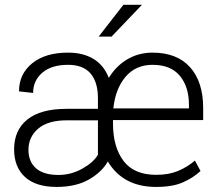

<svg xmlns="http://www.w3.org/2000/svg" viewBox="-20 -753 886 784"><path d="M617.7 10.3Q548.8 10.3 499.5 -16.4Q450.2 -43 420.4 -93.8Q396 -50.3 343 -20Q290 10.3 210.9 10.3Q126.5 10.3 82 -30.3Q37.6 -70.8 37.6 -143.1Q37.6 -221.7 91.8 -265.1Q146 -308.6 252 -308.6H379.9V-351.6Q379.9 -418 349.6 -453.1Q319.3 -488.3 257.8 -488.3Q190.4 -488.3 152.8 -456.1Q115.2 -423.8 115.2 -373.5L57.6 -379.9Q57.6 -450.7 111.3 -494.4Q165 -538.1 257.8 -538.1Q319.8 -538.1 362.1 -512.2Q404.3 -486.3 424.3 -435.1Q454.6 -484.4 500.5 -511.2Q546.4 -538.1 603 -538.1Q702.6 -538.1 756.1 -478.5Q809.6 -418.9 809.6 -311.5V-262.7H441.4V-248.5Q441.4 -153.3 484.1 -96.2Q526.9 -39.1 617.7 -39.1Q668.9 -39.1 706.5 -54.7Q744.1 -70.3 775.9 -97.2L798.8 -54.7Q769 -26.9 726.8 -8.3Q684.6 10.3 617.7 10.3ZM219.2 -38.6Q270 -38.6 315.9 -64.2Q361.8 -89.8 379.9 -121.1V-261.7H252.9Q175.3 -261.7 135.7 -227.5Q96.2 -193.4 96.2 -141.1Q96.2 -92.8 127.2 -65.7Q158.2 -38.6 219.2 -38.6ZM603 -488.3Q534.2 -488.3 492.7 -439.5Q451.2 -390.6 442.9 -310.5H751.5V-325.7Q751.5 -398.4 714.4 -443.4Q677.2 -488.3 603 -488.3ZM483.9 -733.4H559.6L435.5 -603.5H382.8Z"/></svg>

Font: Roboto Web
Style: Light
Weight: 300
Designer: Google
Version: Version 1.200310; 2013